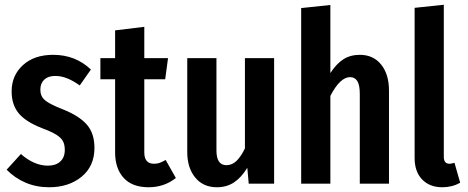

<svg xmlns="http://www.w3.org/2000/svg" viewBox="-20 -774 1970 809"><path d="M363 -481 316 -414Q288 -434 263 -444Q238 -454 212 -454Q183 -454 166.5 -438.5Q150 -423 150 -396Q150 -369 168.5 -352.5Q187 -336 243 -314Q312 -287 345 -250Q378 -213 378 -151Q378 -74 324 -29.5Q270 15 187 15Q133 15 87.5 -4.5Q42 -24 8 -59L68 -125Q124 -76 182 -76Q215 -76 234 -93.5Q253 -111 253 -142Q253 -165 245 -179.5Q237 -194 217 -206.5Q197 -219 157 -234Q88 -261 58.5 -297Q29 -333 29 -389Q29 -456 76.5 -499.5Q124 -543 204 -543Q298 -543 363 -481Z M721 -24Q672 15 606 15Q537 15 501 -24.5Q465 -64 465 -132V-440H403V-529H465V-646L588 -661V-529H688L676 -440H588V-132Q588 -84 629 -84Q642 -84 652 -87.5Q662 -91 678 -100Z M1135 0H1028L1022 -67Q997 -26 966 -5.5Q935 15 894 15Q836 15 802.5 -26Q769 -67 769 -133V-529H892V-140Q892 -78 934 -78Q958 -78 977 -96.5Q996 -115 1012 -149V-529H1135Z M1619 -392V0H1496V-378Q1496 -416 1485.5 -432.5Q1475 -449 1455 -449Q1413 -449 1372 -370V0H1249V-740L1372 -753V-466Q1397 -505 1426.5 -524Q1456 -543 1496 -543Q1553 -543 1586 -502Q1619 -461 1619 -392Z M1727 -108V-741L1850 -754V-113Q1850 -84 1874 -84Q1880 -84 1886.5 -86Q1893 -88 1895 -88L1919 -4Q1885 15 1844 15Q1790 15 1758.5 -18Q1727 -51 1727 -108Z"/></svg>

Font: Fira Sans Compressed Medium
Style: Regular
Weight: 500
Width: 1
Designer: bBox Type GmbH & Carrois Corporate GbR & Edenspiekermann AG
Foundry: bBox Type GmbH & Carrois Corporate GbR & Edenspiekermann AG
Version: Version 4.301